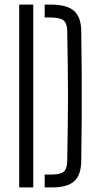

<svg xmlns="http://www.w3.org/2000/svg" viewBox="-20 -820 432 840"><path d="M64 0V-800H125.5V0ZM175.5 0V-56.5H207Q244.5 -56.5 258.8 -68.8Q273 -81 274 -112Q275.5 -195 276.5 -264.8Q277.5 -334.5 277.5 -400.2Q277.5 -466 276.5 -535.8Q275.5 -605.5 274 -688.5Q273 -719 257.2 -731.2Q241.5 -743.5 200 -743.5H175.5V-800H200Q271.5 -800 303 -773.2Q334.5 -746.5 335.5 -685Q337 -583 337.5 -491.5Q338 -400 337.5 -308.5Q337 -217 335.5 -115.5Q334.5 -54 304.5 -27Q274.5 0 207 0Z"/></svg>

Font: Big Shoulders Stencil Text Light
Style: Regular
Weight: 300
Designer: Patric King
Foundry: XO Type Co
Version: Version 1.000